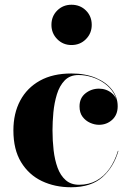

<svg xmlns="http://www.w3.org/2000/svg" viewBox="-20 -780 564 810"><path d="M279.5 10Q211.5 10 156.5 -16.2Q101.5 -42.5 69 -95.8Q36.5 -149 36.5 -230Q36.5 -301.5 65.2 -355.5Q94 -409.5 148.5 -439.8Q203 -470 281 -470Q340 -470 384 -451.5Q428 -433 452.2 -401.8Q476.5 -370.5 476.5 -332Q476.5 -295.5 453.2 -274.5Q430 -253.5 397.5 -253.5Q379 -253.5 360 -262Q341 -270.5 328.2 -287.5Q315.5 -304.5 315.5 -331Q315.5 -366.5 340.5 -386.2Q365.5 -406 397.5 -406Q428.5 -406 452 -386.8Q475.5 -367.5 475.5 -332H474.5Q474.5 -362.5 459.8 -386.8Q445 -411 421 -428.2Q397 -445.5 368.2 -454.5Q339.5 -463.5 311.5 -463.5Q275 -463.5 253 -440.8Q231 -418 220 -382Q209 -346 205.2 -305.8Q201.5 -265.5 201.5 -230Q201.5 -187 206.2 -146Q211 -105 223 -72.2Q235 -39.5 257.2 -20Q279.5 -0.5 314 -0.5Q355 -0.5 387 -18.2Q419 -36 441.8 -68.2Q464.5 -100.5 477.5 -143.5H479.5Q460 -75.5 412.2 -32.8Q364.5 10 279.5 10ZM281.5 -590Q246 -590 221.5 -614.8Q197 -639.5 197 -675Q197 -711.5 221.5 -735.8Q246 -760 281.5 -760Q318 -760 342.5 -735.8Q367 -711.5 367 -675Q367 -639.5 342.5 -614.8Q318 -590 281.5 -590Z"/></svg>

Font: Bodoni Moda 96pt
Style: Bold
Weight: 700
Version: Version 2.005